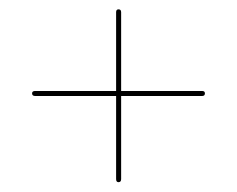

<svg xmlns="http://www.w3.org/2000/svg" viewBox="-20 -536 495 401"><path d="M47 -341Q47 -346 53.5 -346H402Q408 -346 408 -341Q408 -335.5 402 -335.5H53.5Q47 -335.5 47 -341ZM227.5 -155.5Q222.5 -155.5 222.5 -162V-510.5Q222.5 -516.5 227.5 -516.5Q233 -516.5 233 -510.5V-162Q233 -155.5 227.5 -155.5Z"/></svg>

Font: Fraunces 144pt Black
Style: Regular
Weight: 900
Version: Version 1.000;[0bf87f6ff]